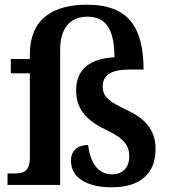

<svg xmlns="http://www.w3.org/2000/svg" viewBox="-20 -787 724 817"><path d="M456 10C573 10 642 -45 642 -153C642 -215 615 -275 525 -316C445 -354 417 -374 417 -419C417 -472 461 -491 529 -491H591C590 -670 528 -767 350 -767C213 -767 107 -713 107 -554V-536H26V-475H107V-116C107 -57 79 -49 44 -49H12V0H236V-576C236 -668 279 -716 352 -716C428 -716 467 -666 467 -543C366 -539 304 -493 304 -405C304 -330 338 -278 431 -235C510 -197 530 -167 530 -121C530 -71 499 -45 457 -45C396 -45 364 -96 355 -170C325 -170 282 -158 282 -103C282 -35 343 10 456 10Z"/></svg>

Font: Noto Serif Yezidi SemiBold
Style: Regular
Weight: 600
Designer: Dalton Maag Ltd
Foundry: Dalton Maag Ltd
Version: Version 1.001